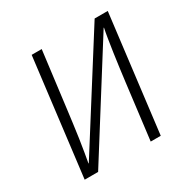

<svg xmlns="http://www.w3.org/2000/svg" viewBox="-154 -831 968 977"><g transform="rotate(-30 329.5 -342.5)"><path d="M173 -360Q168 -321 162.5 -278Q157 -235 151 -194.5Q145 -154 139 -119Q133 -84 129 -62H131L525 -685H602L518 0H459L499 -324Q504 -363 509.5 -405.5Q515 -448 521 -488.5Q527 -529 532.5 -563.5Q538 -598 543 -621H541L150 0H71L155 -685H214Z"/></g></svg>

Font: Glekhifnjqigglhiwekvrgaqftz
Style: Regular
Weight: 300
Italic angle: -8°
Designer: Carrois Corporate & Edenspiekermann
Foundry: Carrois Corporate GbR & Edenspiekermann AG
Version: Version 2.001